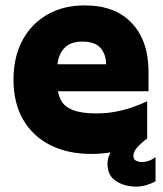

<svg xmlns="http://www.w3.org/2000/svg" viewBox="-20 -560 605 711"><path d="M192 -307V-251Q192 -215 205 -190Q218 -165 250 -152.5Q282 -140 337 -140Q376 -140 411 -147Q446 -154 475 -164.5Q504 -175 525 -185V-47Q498 -25 440.5 -7.5Q383 10 318 10Q231 10 166.5 -22.5Q102 -55 66 -116.5Q30 -178 30 -265Q30 -348 62.5 -409.5Q95 -471 154.5 -505.5Q214 -540 294 -540Q407 -540 468.5 -474Q530 -408 530 -295V-222H186V-322H373Q373 -357 353 -381.5Q333 -406 284 -406Q251 -406 231 -392.5Q211 -379 201.5 -356.5Q192 -334 192 -307ZM443 -47H525Q503 -31 488.5 -14.5Q474 2 474 16Q474 31 484.5 35.5Q495 40 507 40Q518 40 531 35.5Q544 31 556 22V111Q543 119 523.5 125Q504 131 484 131Q441 131 409.5 110.5Q378 90 378 47Q378 20 395.5 -5Q413 -30 443 -47Z"/></svg>

Font: Roundo Variable
Style: Regular
Weight: 200
Designer: Shiva Nallaperumal
Foundry: Indian Type Foundry
Version: Version 2.000